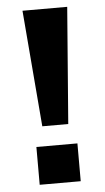

<svg xmlns="http://www.w3.org/2000/svg" viewBox="-52 -739 425 774"><g transform="rotate(-5 160.5 -352.5)"><path d="M108 -234 69 -705H250L213 -234ZM77 0V-153H243V0Z"/></g></svg>

Font: Nunito Sans 7pt Expanded
Style: Bold
Weight: 700
Width: 7
Designer: Vernon Adams
Foundry: Vernon Adams
Version: Version 3.101;gftools[0.9.27]